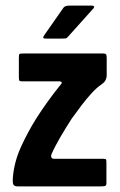

<svg xmlns="http://www.w3.org/2000/svg" viewBox="-20 -662 425 682"><path d="M26 -35Q31 -88 54 -139Q77 -190 108 -240Q129 -273 151.5 -304Q174 -335 196 -362Q199 -365 199.5 -368Q200 -371 193 -373H60Q52 -373 49.5 -375Q47 -377 47 -387V-457Q47 -469 49.5 -470.5Q52 -472 63 -472H345Q356 -472 357.5 -468Q359 -464 359 -454V-393Q359 -387 355.5 -378.5Q352 -370 339 -361Q324 -351 306 -331.5Q288 -312 270.5 -289Q253 -266 235 -241Q213 -207 193.5 -173.5Q174 -140 162 -112Q161 -108 162.5 -103Q164 -98 173 -98H347Q356 -98 357 -95Q358 -92 358 -82V-12Q358 -4 354.5 -2Q351 0 339 0H42Q32 0 28 -5.5Q24 -11 26 -35ZM143 -525Q134 -525 133.5 -528.5Q133 -532 140 -541L205 -634Q210 -642 226 -642H306Q312 -642 314 -639Q316 -636 309 -629L222 -532Q217 -526 213 -525.5Q209 -525 201 -525Z"/></svg>

Font: Glory Thin
Style: Bold
Weight: 700
Version: Version 1.011